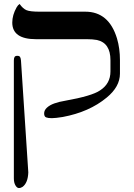

<svg xmlns="http://www.w3.org/2000/svg" viewBox="-20 -637 675 970"><path d="M123 234Q121 287 94 307Q85 313 75.5 313Q66 313 58 299.5Q50 286 50 264V-331Q50 -343 53.5 -349Q57 -355 67.5 -355Q78 -355 81.5 -349Q85 -343 86 -331ZM162 -439Q42 -439 42 -523Q42 -561 64 -600Q71 -612 79 -617Q96 -593 114 -585.5Q132 -578 181 -578H411Q530 -578 571 -443Q586 -393 586 -333V-265Q586 -199 519 -144Q431 -71 297 -46Q260 -40 241.5 -40Q223 -40 213 -44Q203 -48 203 -64Q203 -80 217 -93Q231 -106 254.5 -114.5Q278 -123 309 -128Q444 -152 485 -180Q538 -214 538 -276V-333Q538 -420 470 -435Q448 -439 420 -439Z"/></svg>

Font: Cardo
Style: Regular
Weight: 400
Designer: David J. Perry
Foundry: David J. Perry
Version: Version 1.0451